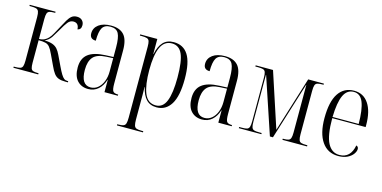

<svg xmlns="http://www.w3.org/2000/svg" viewBox="-75 -945 3148 1582"><g transform="rotate(15 1499.0 -154.0)"><path d="M25 0V-10H36Q65 -10 80 -14.5Q95 -19 100.5 -34.5Q106 -50 106 -83V-453Q106 -486 100 -501.5Q94 -517 78.5 -521.5Q63 -526 33 -526H21V-536H241V-526H235Q207 -526 192.5 -521.5Q178 -517 172.5 -501.5Q167 -486 167 -454V-284Q194 -284 213 -293.5Q232 -303 246 -318Q261 -334 276.5 -362Q292 -390 312 -427Q331 -463 346 -488.5Q361 -514 378.5 -528Q396 -542 423 -542Q452 -542 468 -525.5Q484 -509 484 -485Q484 -465 475.5 -454.5Q467 -444 453 -442Q451 -496 405 -496Q378 -496 358.5 -472Q339 -448 313 -401Q290 -361 270 -330.5Q250 -300 215 -284Q258 -283 283.5 -273.5Q309 -264 325 -246Q341 -228 354 -200L396 -112Q415 -72 428.5 -50Q442 -28 454 -19Q466 -10 483 -10H490V0H470Q433 0 410 -8.5Q387 -17 370.5 -38.5Q354 -60 336 -100L294 -189Q277 -226 262.5 -244Q248 -262 226.5 -267.5Q205 -273 167 -273V-82Q167 -50 172 -34.5Q177 -19 191.5 -14.5Q206 -10 232 -10H237V0Z M664 10Q606 10 571 -28Q536 -66 536 -140Q536 -217 584 -254.5Q632 -292 730 -296L799 -299V-381Q799 -464 780.5 -499Q762 -534 711 -534Q662 -534 642.5 -501.5Q623 -469 623 -391Q571 -391 571 -441Q571 -487 609.5 -515.5Q648 -544 715 -544Q788 -544 824.5 -504Q861 -464 861 -372V-89Q861 -39 871.5 -24.5Q882 -10 913 -10H916V0H802V-105H800Q784 -52 749 -21Q714 10 664 10ZM680 -8Q715 -8 742 -30.5Q769 -53 784 -91Q799 -129 799 -175V-289L740 -286Q661 -282 629.5 -245Q598 -208 598 -137Q598 -8 680 -8Z M972 238V228H981Q1010 228 1024.5 222.5Q1039 217 1044 200.5Q1049 184 1049 151V-453Q1049 -485 1044 -500.5Q1039 -516 1024 -521Q1009 -526 979 -526H963V-536H1109V-408H1111Q1125 -476 1158 -511Q1191 -546 1248 -546Q1330 -546 1371.5 -481Q1413 -416 1413 -276Q1413 -129 1369.5 -59.5Q1326 10 1248 10Q1192 10 1159 -25Q1126 -60 1112 -127H1110Q1111 -95 1111 -61Q1111 -27 1111 10V150Q1111 183 1116 200Q1121 217 1135.5 222.5Q1150 228 1178 228H1194V238ZM1237 -4Q1298 -4 1325 -71Q1352 -138 1352 -272Q1352 -411 1324.5 -471.5Q1297 -532 1236 -532Q1171 -532 1141 -466Q1111 -400 1111 -272Q1111 -146 1139.5 -75Q1168 -4 1237 -4Z M1635 10Q1577 10 1542 -28Q1507 -66 1507 -140Q1507 -217 1555 -254.5Q1603 -292 1701 -296L1770 -299V-381Q1770 -464 1751.5 -499Q1733 -534 1682 -534Q1633 -534 1613.5 -501.5Q1594 -469 1594 -391Q1542 -391 1542 -441Q1542 -487 1580.5 -515.5Q1619 -544 1686 -544Q1759 -544 1795.5 -504Q1832 -464 1832 -372V-89Q1832 -39 1842.5 -24.5Q1853 -10 1884 -10H1887V0H1773V-105H1771Q1755 -52 1720 -21Q1685 10 1635 10ZM1651 -8Q1686 -8 1713 -30.5Q1740 -53 1755 -91Q1770 -129 1770 -175V-289L1711 -286Q1632 -282 1600.5 -245Q1569 -208 1569 -137Q1569 -8 1651 -8Z M1948 0V-10H1972Q2000 -10 2014.5 -14.5Q2029 -19 2034.5 -35Q2040 -51 2040 -84V-453Q2040 -486 2034.5 -501.5Q2029 -517 2014.5 -521.5Q2000 -526 1974 -526H1948V-536H2096L2250 -67L2396 -536H2530V-526H2520Q2493 -526 2478 -521.5Q2463 -517 2457.5 -501.5Q2452 -486 2452 -453V-82Q2452 -50 2457.5 -34.5Q2463 -19 2478 -14.5Q2493 -10 2521 -10H2530V0H2320V-10H2326Q2353 -10 2367.5 -14.5Q2382 -19 2387.5 -34.5Q2393 -50 2393 -82V-487H2391L2239 0H2213L2052 -481H2050V-83Q2050 -50 2055.5 -34.5Q2061 -19 2075.5 -14.5Q2090 -10 2118 -10H2140V0Z M2797 10Q2707 10 2657.5 -61.5Q2608 -133 2608 -263Q2608 -404 2654.5 -474Q2701 -544 2787 -544Q2867 -544 2911 -478.5Q2955 -413 2955 -296V-279H2670Q2670 -131 2704.5 -66Q2739 -1 2804 -1Q2852 -1 2881 -29.5Q2910 -58 2920 -113Q2939 -107 2939 -87Q2939 -67 2923 -44.5Q2907 -22 2875.5 -6Q2844 10 2797 10ZM2893 -289Q2892 -412 2867.5 -473Q2843 -534 2787 -534Q2729 -534 2701 -474Q2673 -414 2670 -289Z"/></g></svg>

Font: Noto Serif Display Condensed Light
Style: Regular
Weight: 300
Width: 3
Designer: Monotype Design Team
Foundry: Monotype Imaging Inc.
Version: Version 2.009